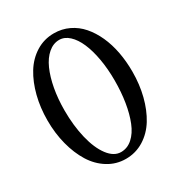

<svg xmlns="http://www.w3.org/2000/svg" viewBox="-172 -845 907 967"><g transform="rotate(-30 281.5 -361.5)"><path d="M34.2 -361.3Q34.2 -435.5 51 -501.5Q67.9 -567.4 98.6 -617.4Q129.4 -667.5 176.5 -696.8Q223.6 -726.1 280.8 -726.1Q327.6 -726.1 367.4 -707Q407.2 -688 436.5 -654.3Q465.8 -620.6 486.6 -575Q507.3 -529.3 517.6 -475.1Q527.8 -420.9 527.8 -361.3Q527.8 -287.1 511 -221.2Q494.1 -155.3 463.4 -105.2Q432.6 -55.2 385.3 -25.9Q337.9 3.4 280.8 3.4Q224.6 3.4 177.5 -25.9Q130.4 -55.2 99.4 -105.2Q68.4 -155.3 51.3 -221.2Q34.2 -287.1 34.2 -361.3ZM133.8 -362.3Q133.8 -273.9 151.6 -200Q169.4 -126 202.4 -82.3Q235.4 -38.6 276.4 -38.6Q313.5 -38.6 343 -64.9Q372.6 -91.3 390.9 -137Q409.2 -182.6 418.7 -241.5Q428.2 -300.3 428.2 -368.2Q428.2 -434.1 418 -492.4Q407.7 -550.8 389.4 -593Q371.1 -635.3 344.7 -659.7Q318.4 -684.1 287.6 -684.1Q252.9 -684.1 223.6 -658.9Q194.3 -633.8 174.8 -590.1Q155.3 -546.4 144.5 -487.8Q133.8 -429.2 133.8 -362.3Z"/></g></svg>

Font: Crimson
Style: Regular
Weight: 400
Version: Version 0.8